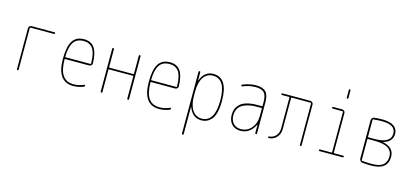

<svg xmlns="http://www.w3.org/2000/svg" viewBox="-75 -1350 4649 2159"><g transform="rotate(15 2250.0 -270.5)"><path d="M110.4 -9.8V-485.4Q110.4 -500 120.1 -509.8Q129.9 -519.5 144.5 -519.5H410.2Q419.9 -519.5 419.9 -509.8Q419.9 -500 410.2 -500H134.8Q129.9 -500 129.9 -495.1V-9.8Q129.9 0 120.1 0Q110.4 0 110.4 -9.8Z M753.9 -509.8Q675.8 -509.8 638.7 -456.5Q601.6 -403.3 598.6 -286.1Q598.6 -280.3 604.5 -280.3H892.6Q898.4 -280.3 899.4 -285.2Q898.4 -356.4 885.7 -403.3Q873 -450.2 851.1 -472.2Q829.1 -494.1 806.6 -502Q784.2 -509.8 753.9 -509.8ZM768.6 9.8Q578.1 9.8 579.1 -259.8Q579.1 -399.4 621.1 -464.8Q663.1 -530.3 753.9 -530.3Q835.9 -530.3 875.5 -473.6Q915 -417 918.9 -294.9Q919.9 -281.2 909.2 -270.5Q898.4 -259.8 883.8 -259.8H604.5Q599.6 -259.8 598.6 -255.9Q599.6 -129.9 641.1 -69.8Q682.6 -9.8 768.6 -9.8Q828.1 -9.8 887.7 -36.1Q891.6 -38.1 895.5 -36.1Q899.4 -34.2 899.4 -30.3Q899.4 -19.5 888.7 -13.7Q829.1 9.8 768.6 9.8Z M1085 -9.8V-509.8Q1085 -519.5 1095.2 -519.5Q1105.5 -519.5 1105.5 -509.8V-299.8Q1105.5 -294.9 1110.4 -294.9H1389.6Q1394.5 -294.9 1394.5 -299.8V-509.8Q1394.5 -519.5 1404.8 -519.5Q1415 -519.5 1415 -509.8V-9.8Q1415 0 1404.8 0Q1394.5 0 1394.5 -9.8V-269.5Q1394.5 -274.4 1389.6 -275.4H1110.4Q1105.5 -275.4 1105.5 -269.5V-9.8Q1105.5 0 1095.2 0Q1085 0 1085 -9.8Z M1753.9 -509.8Q1675.8 -509.8 1638.7 -456.5Q1601.6 -403.3 1598.6 -286.1Q1598.6 -280.3 1604.5 -280.3H1892.6Q1898.4 -280.3 1899.4 -285.2Q1898.4 -356.4 1885.7 -403.3Q1873 -450.2 1851.1 -472.2Q1829.1 -494.1 1806.6 -502Q1784.2 -509.8 1753.9 -509.8ZM1768.6 9.8Q1578.1 9.8 1579.1 -259.8Q1579.1 -399.4 1621.1 -464.8Q1663.1 -530.3 1753.9 -530.3Q1835.9 -530.3 1875.5 -473.6Q1915 -417 1918.9 -294.9Q1919.9 -281.2 1909.2 -270.5Q1898.4 -259.8 1883.8 -259.8H1604.5Q1599.6 -259.8 1598.6 -255.9Q1599.6 -129.9 1641.1 -69.8Q1682.6 -9.8 1768.6 -9.8Q1828.1 -9.8 1887.7 -36.1Q1891.6 -38.1 1895.5 -36.1Q1899.4 -34.2 1899.4 -30.3Q1899.4 -19.5 1888.7 -13.7Q1829.1 9.8 1768.6 9.8Z M2110.4 -285.2V-235.4Q2110.4 -128.9 2150.4 -69.3Q2190.4 -9.8 2259.8 -9.8Q2334 -9.8 2372.1 -73.2Q2410.2 -136.7 2410.2 -259.8Q2410.2 -509.8 2259.8 -509.8Q2189.5 -509.8 2149.9 -450.7Q2110.4 -391.6 2110.4 -285.2ZM2089.8 210V-509.8Q2089.8 -519.5 2100.1 -519.5Q2110.4 -519.5 2110.4 -509.8V-414.1Q2110.4 -413.1 2111.3 -413.1Q2113.3 -413.1 2113.3 -415Q2156.2 -530.3 2259.8 -530.3Q2429.7 -530.3 2429.7 -259.8Q2429.7 -179.7 2415 -124Q2400.4 -68.4 2373.5 -40.5Q2346.7 -12.7 2319.8 -1.5Q2293 9.8 2259.8 9.8Q2156.2 9.8 2113.3 -105.5Q2113.3 -107.4 2111.3 -107.4Q2110.4 -107.4 2110.4 -106.4V210Q2110.4 219.7 2100.1 219.7Q2089.8 219.7 2089.8 210Z M2884.8 -210V-294.9Q2884.8 -299.8 2879.9 -299.8H2825.2Q2781.2 -299.8 2744.1 -293Q2707 -286.1 2671.4 -269.5Q2635.7 -252.9 2615.2 -219.7Q2594.7 -186.5 2594.7 -139.6Q2594.7 -80.1 2627.4 -44.9Q2660.2 -9.8 2714.8 -9.8Q2789.1 -9.8 2836.9 -66.4Q2884.8 -123 2884.8 -210ZM2879.9 -320.3Q2884.8 -320.3 2884.8 -325.2V-370.1Q2884.8 -447.3 2856 -478.5Q2827.1 -509.8 2754.9 -509.8Q2681.6 -509.8 2605.5 -477.5Q2601.6 -476.6 2598.1 -479Q2594.7 -481.4 2594.7 -485.4Q2594.7 -496.1 2605.5 -499Q2685.5 -530.3 2754.9 -530.3Q2835.9 -530.3 2870.6 -493.2Q2905.3 -456.1 2905.3 -370.1V-9.8Q2905.3 0 2895 0Q2884.8 0 2884.8 -9.8V-106.4Q2884.8 -107.4 2883.8 -107.4Q2881.8 -107.4 2881.8 -106.4Q2857.4 -52.7 2814.5 -21.5Q2771.5 9.8 2714.8 9.8Q2650.4 9.8 2612.8 -31.2Q2575.2 -72.3 2575.2 -139.6Q2575.2 -173.8 2585.4 -203.1Q2595.7 -232.4 2621.6 -260.3Q2647.5 -288.1 2699.2 -304.2Q2751 -320.3 2825.2 -320.3Z M3046.9 6.8Q3036.1 6.8 3036.1 -2.9Q3036.1 -12.7 3044.9 -12.7Q3091.8 -15.6 3122.1 -49.3Q3152.3 -83 3152.3 -134.8V-495.1Q3152.3 -500 3147.5 -500H3065.4Q3055.7 -500 3055.2 -509.8Q3054.7 -519.5 3065.4 -519.5H3388.7Q3403.3 -519.5 3413.6 -509.8Q3423.8 -500 3423.8 -485.4V-9.8Q3423.8 0 3414.1 0Q3404.3 0 3404.3 -9.8V-495.1Q3404.3 -500 3399.4 -500H3176.8Q3171.9 -500 3171.9 -495.1V-134.8Q3171.9 -74.2 3136.2 -35.6Q3100.6 2.9 3046.9 6.8Z M3775.4 -660.2V-750Q3775.4 -759.8 3785.2 -759.8Q3794.9 -759.8 3794.9 -750V-660.2Q3794.9 -650.4 3785.2 -650.4Q3775.4 -650.4 3775.4 -660.2ZM3634.8 0Q3625 0 3625 -9.8Q3625 -19.5 3634.8 -19.5H3769.5Q3774.4 -19.5 3775.4 -25.4V-495.1Q3775.4 -500 3769.5 -500H3655.3Q3645.5 -500 3645 -509.8Q3644.5 -519.5 3655.3 -519.5H3759.8Q3774.4 -519.5 3784.7 -509.8Q3794.9 -500 3794.9 -485.4V-25.4Q3794.9 -20.5 3799.8 -19.5H3905.3Q3915 -19.5 3915 -9.8Q3915 0 3905.3 0Z M4120.1 -266.6V-24.4Q4120.1 -19.5 4125 -18.6Q4175.8 -12.7 4236.3 -12.7Q4291 -12.7 4328.6 -24.9Q4366.2 -37.1 4382.3 -59.1Q4398.4 -81.1 4404.3 -100.6Q4410.2 -120.1 4410.2 -146.5Q4410.2 -208 4359.9 -240.2Q4309.6 -272.5 4197.3 -272.5H4125Q4120.1 -271.5 4120.1 -266.6ZM4120.1 -496.1V-296.9Q4120.1 -292 4125 -292H4197.3Q4386.7 -292 4385.7 -406.2Q4385.7 -506.8 4225.6 -506.8Q4188.5 -506.8 4125 -501Q4120.1 -501 4120.1 -496.1ZM4135.7 2Q4121.1 0 4110.4 -11.2Q4099.6 -22.5 4099.6 -37.1V-483.4Q4099.6 -498 4109.9 -509.8Q4120.1 -521.5 4134.8 -522.5Q4184.6 -527.3 4225.6 -527.3Q4313.5 -527.3 4359.9 -496.1Q4406.2 -464.8 4406.2 -406.2Q4406.2 -313.5 4298.8 -284.2Q4297.9 -284.2 4297.9 -283.2Q4297.9 -282.2 4298.8 -282.2Q4429.7 -254.9 4429.7 -146.5Q4429.7 6.8 4236.3 6.8Q4190.4 6.8 4135.7 2Z"/></g></svg>

Font: Rounded-X Mgen+ 1m thin
Style: Regular
Weight: 100
Designer: [Source Han Sans]
Ryoko NISHIZUKA  (kana & ideographs); Paul D. Hunt (Latin, Greek & Cyrillic); Wenlong ZHANG  (bopomofo
Version: Version 1.059.20150602